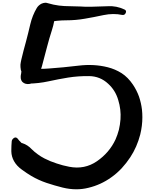

<svg xmlns="http://www.w3.org/2000/svg" viewBox="-20 -1476 1120 1398"><path d="M870.1 -1367.2Q805.7 -1380.9 734.4 -1366.2Q662.1 -1350.6 597.7 -1339.8Q531.2 -1328.1 463.9 -1328.1Q396.5 -1328.1 330.1 -1314.5Q342.8 -1332 356.4 -1349.6Q369.1 -1367.2 381.8 -1384.8Q378.9 -1321.3 358.4 -1257.8Q337.9 -1194.3 322.3 -1133.8Q312.5 -1098.6 303.7 -1063.5Q293.9 -1029.3 285.2 -993.2Q280.3 -972.7 270.5 -958Q260.7 -944.3 247.1 -928.7Q257.8 -941.4 251 -925.8Q244.1 -911.1 242.2 -905.3Q232.4 -872.1 198.2 -865.2Q164.1 -859.4 143.6 -878.9Q136.7 -885.7 133.8 -895.5Q129.9 -905.3 130.9 -917Q130.9 -918.9 130.9 -919.9Q130.9 -920.9 130.9 -922.9Q132.8 -951.2 152.3 -966.8Q171.9 -981.4 200.2 -977.5Q235.4 -973.6 270.5 -974.6Q305.7 -974.6 339.8 -977.5Q438.5 -984.4 551.8 -998Q664.1 -1011.7 764.6 -986.3Q818.4 -972.7 865.2 -943.4Q912.1 -913.1 948.2 -859.4Q975.6 -818.4 992.2 -772.5Q1007.8 -726.6 1013.7 -677.7Q1016.6 -650.4 1016.6 -622.1Q1016.6 -559.6 1001 -496.1Q977.5 -405.3 928.7 -331.1Q900.4 -288.1 865.2 -250Q830.1 -212.9 790 -184.6Q713.9 -129.9 623 -108.4Q580.1 -97.7 536.1 -97.7Q486.3 -97.7 435.5 -110.4Q377 -125 318.4 -144.5Q260.7 -164.1 209 -194.3Q175.8 -213.9 138.7 -241.2Q101.6 -267.6 82 -302.7Q63.5 -335.9 62.5 -373Q62.5 -377.9 62.5 -383.8Q62.5 -415 65.4 -448.2Q67.4 -461.9 82 -471.7Q95.7 -480.5 108.4 -466.8Q113.3 -460 119.1 -453.1Q125 -447.3 130.9 -441.4Q145.5 -426.8 136.7 -432.6Q127 -438.5 142.6 -433.6Q162.1 -427.7 179.7 -416Q196.3 -405.3 210.9 -389.6Q231.4 -369.1 254.9 -352.5Q277.3 -335.9 303.7 -322.3Q345.7 -300.8 391.6 -286.1Q437.5 -270.5 484.4 -261.7Q595.7 -240.2 685.5 -301.8Q776.4 -364.3 821.3 -460.9Q835.9 -494.1 845.7 -531.2Q854.5 -568.4 857.4 -607.4Q862.3 -678.7 840.8 -748Q820.3 -818.4 767.6 -866.2Q709 -920.9 628.9 -921.9Q549.8 -922.9 475.6 -911.1Q404.3 -899.4 333 -883.8Q260.7 -868.2 188.5 -867.2Q202.1 -881.8 215.8 -895.5Q229.5 -910.2 243.2 -924.8Q243.2 -922.9 243.2 -921.9Q243.2 -920.9 244.1 -918.9Q215.8 -922.9 188.5 -925.8Q160.2 -928.7 132.8 -931.6Q133.8 -940.4 134.8 -948.2Q135.7 -956.1 136.7 -964.8Q136.7 -956.1 135.7 -956.1Q134.8 -957 131.8 -966.8Q127.9 -988.3 128.9 -1005.9Q130.9 -1023.4 135.7 -1043.9Q143.6 -1076.2 151.4 -1107.4Q160.2 -1139.6 168.9 -1171.9Q184.6 -1230.5 200.2 -1297.9Q215.8 -1364.3 248 -1418Q259.8 -1437.5 282.2 -1449.2Q295.9 -1455.1 309.6 -1456.1Q318.4 -1456.1 327.1 -1453.1Q370.1 -1440.4 409.2 -1435.5Q448.2 -1430.7 492.2 -1430.7Q529.3 -1430.7 566.4 -1428.7Q603.5 -1425.8 640.6 -1426.8Q703.1 -1427.7 765.6 -1430.7Q827.1 -1434.6 885.7 -1407.2Q903.3 -1399.4 895.5 -1381.8Q887.7 -1364.3 870.1 -1367.2Z"/></svg>

Font: Digory Doodles
Style: Regular
Weight: 400
Designer: Holds Worth Design
Version: Version 1.0